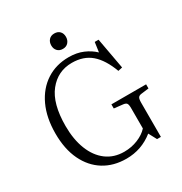

<svg xmlns="http://www.w3.org/2000/svg" viewBox="-206 -1048 1146 1212"><g transform="rotate(-30 366.5 -442.5)"><path d="M365 14Q272 14 202.5 -29Q133 -72 94 -153Q55 -234 55 -348Q55 -463 94.5 -547.5Q134 -632 204.5 -678Q275 -724 368 -724Q426 -724 471.5 -704.5Q517 -685 549 -654L559 -725H587L628 -499L597 -492Q561 -589 506.5 -636Q452 -683 367 -683Q264 -683 199 -601.5Q134 -520 134 -357Q134 -259 163 -185.5Q192 -112 246 -71.5Q300 -31 375 -31Q428 -31 474.5 -50Q521 -69 549 -100V-249Q549 -274 542.5 -283Q536 -292 516 -294L453 -301V-331H706V-301L650 -294Q634 -292 627.5 -282.5Q621 -273 621 -246V3H593L562 -55Q476 14 365 14ZM364 -787Q339 -787 324.5 -802.5Q310 -818 310 -842Q310 -867 324.5 -883Q339 -899 364 -899Q389 -899 403.5 -884Q418 -869 418 -844Q418 -820 403.5 -803.5Q389 -787 364 -787Z"/></g></svg>

Font: Literata 36pt Light
Style: Regular
Weight: 300
Designer: Latin by Veronika Burian and Jose Scaglione. Greek by Irene Vlachou. Cyrillic by Vera Evstafieva.
Foundry: TypeTogether
Version: Version 3.002